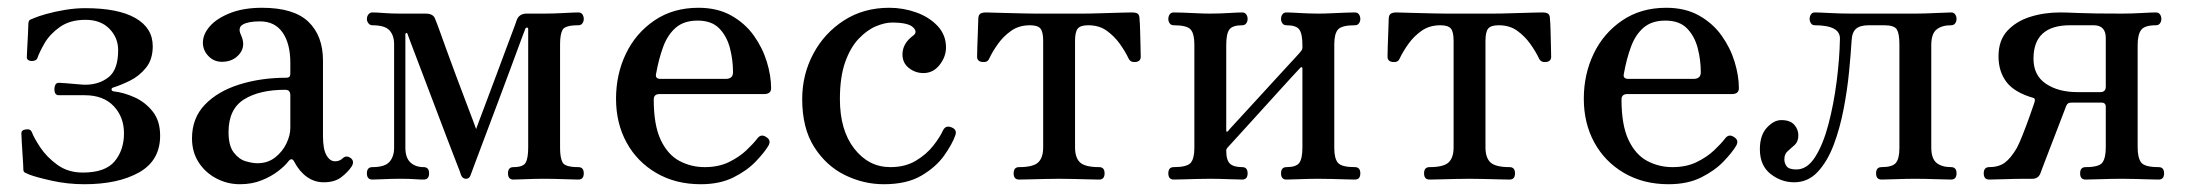

<svg xmlns="http://www.w3.org/2000/svg" viewBox="-20 -462 5623 494"><path d="M197 12Q154 12 113.5 3Q73 -6 55 -13Q48 -16 44 -18Q40 -20 40 -27Q40 -35 38.5 -56Q37 -77 36 -96.5Q35 -116 35 -119Q35 -128 47 -129Q58 -131 62 -122Q67 -108 83.5 -83Q100 -58 127.5 -38Q155 -18 193 -18Q251 -18 275 -47Q299 -76 299 -119Q299 -161 272.5 -189Q246 -217 198 -217H131Q120 -217 120 -233Q120 -239 122.5 -244Q125 -249 132 -249Q134 -249 148 -248Q162 -247 177.5 -245.5Q193 -244 199 -244Q235 -244 259.5 -263.5Q284 -283 284 -333Q284 -365 261.5 -388Q239 -411 200 -411Q160 -411 134 -392.5Q108 -374 94.5 -350.5Q81 -327 76 -312Q73 -305 61 -305Q49 -306 49 -315Q49 -318 50 -336.5Q51 -355 52 -375Q53 -395 53 -402Q54 -410 58 -411.5Q62 -413 69 -416Q78 -420 99 -426Q120 -432 147 -436.5Q174 -441 199 -441Q284 -441 328.5 -415.5Q373 -390 373 -343Q373 -309 355.5 -287.5Q338 -266 314.5 -254.5Q291 -243 272 -237Q267 -236 267 -232Q267 -228 272 -227Q299 -224 326.5 -211.5Q354 -199 373 -175Q392 -151 392 -113Q392 -49 338 -18.5Q284 12 197 12Z M597 12Q565 12 536.5 -3Q508 -18 491 -44.5Q474 -71 474 -106Q474 -158 507 -192.5Q540 -227 595.5 -244.5Q651 -262 717 -262Q727 -262 727 -272V-300Q727 -350 707 -378.5Q687 -407 649 -407Q619 -407 605 -399Q591 -391 600 -372Q613 -344 596.5 -323.5Q580 -303 551 -303Q530 -303 516 -318Q502 -333 502 -352Q502 -374 520 -394.5Q538 -415 572.5 -428.5Q607 -442 654 -442Q736 -442 773.5 -406Q811 -370 811 -306V-112Q811 -78 820 -62.5Q829 -47 842 -47Q854 -47 862 -55Q872 -64 884 -54Q892 -46 885 -34Q875 -19 858 -6Q841 7 813 7Q789 7 769.5 -7Q750 -21 737 -46Q731 -58 722 -47Q714 -36 696 -22Q678 -8 653 2Q628 12 597 12ZM642 -42Q669 -42 688 -57Q707 -72 717 -93Q727 -114 727 -133V-217Q727 -231 714 -231Q647 -231 607.5 -206Q568 -181 568 -122Q568 -87 581.5 -69.5Q595 -52 612.5 -47Q630 -42 642 -42Z M938 0Q924 0 924 -16Q924 -32 938 -32Q970 -32 982 -45.5Q994 -59 994 -82V-348Q994 -371 982 -384Q970 -397 938 -397Q932 -397 928 -402Q924 -407 924 -413Q924 -420 928 -425Q932 -430 938 -430Q949 -430 967.5 -428.5Q986 -427 1010 -427H1075Q1096 -427 1100 -412Q1102 -408 1110 -386Q1118 -364 1129.5 -332Q1141 -300 1154 -265.5Q1167 -231 1178.5 -200.5Q1190 -170 1197.5 -150.5Q1205 -131 1205 -130Q1206 -133 1213.5 -153Q1221 -173 1232.5 -203.5Q1244 -234 1256.5 -267.5Q1269 -301 1280.5 -332Q1292 -363 1300 -384Q1308 -405 1309 -409Q1315 -427 1335 -427H1380Q1404 -427 1431 -428.5Q1458 -430 1468 -430Q1475 -430 1478.5 -425Q1482 -420 1482 -413Q1482 -407 1478.5 -402Q1475 -397 1468 -397Q1434 -397 1427.5 -385.5Q1421 -374 1421 -348V-81Q1421 -56 1427.5 -44Q1434 -32 1468 -32Q1482 -32 1482 -16Q1482 0 1468 0Q1458 0 1431 -1Q1404 -2 1380 -2Q1356 -2 1333.5 -1Q1311 0 1301 0Q1287 0 1287 -16Q1287 -32 1301 -32Q1326 -32 1332.5 -43.5Q1339 -55 1339 -83V-387Q1339 -391 1336 -391Q1333 -391 1332 -389Q1331 -387 1321 -360Q1311 -333 1295.5 -291Q1280 -249 1262.5 -202.5Q1245 -156 1229 -113.5Q1213 -71 1202.5 -43Q1192 -15 1191 -12Q1188 -2 1179 -2Q1170 -2 1166 -12Q1166 -14 1155.5 -40.5Q1145 -67 1129.5 -108Q1114 -149 1096.5 -195Q1079 -241 1063.5 -282Q1048 -323 1038 -349Q1028 -375 1028 -376Q1027 -378 1025 -377Q1023 -376 1023 -374V-82Q1023 -56 1036 -44Q1049 -32 1070 -32Q1084 -32 1084 -16Q1084 0 1070 0Q1060 0 1047 -1Q1034 -2 1010 -2Q986 -2 967.5 -1Q949 0 938 0Z M1783 12Q1718 12 1668.5 -17Q1619 -46 1592 -95.5Q1565 -145 1565 -208Q1565 -271 1590.5 -324Q1616 -377 1664 -409.5Q1712 -442 1777 -442Q1826 -442 1861.5 -422Q1897 -402 1919.5 -370.5Q1942 -339 1953 -303Q1964 -267 1964 -235Q1964 -220 1946 -220H1677Q1662 -220 1662 -206Q1662 -140 1680 -102Q1698 -64 1728 -48Q1758 -32 1793 -32Q1829 -32 1855.5 -45Q1882 -58 1900 -75Q1918 -92 1928 -105Q1938 -119 1952 -109Q1965 -101 1957 -87Q1947 -70 1924.5 -46.5Q1902 -23 1867 -5.5Q1832 12 1783 12ZM1680 -259H1847Q1866 -259 1866 -276Q1866 -308 1858 -338.5Q1850 -369 1830.5 -389Q1811 -409 1775 -409Q1740 -409 1719 -391Q1698 -373 1686.5 -342Q1675 -311 1668 -272Q1665 -259 1680 -259Z M2254 12Q2202 12 2154 -11.5Q2106 -35 2075 -83.5Q2044 -132 2044 -207Q2044 -270 2072.5 -323.5Q2101 -377 2151.5 -409.5Q2202 -442 2268 -442Q2304 -442 2337.5 -430Q2371 -418 2392.5 -395Q2414 -372 2414 -340Q2414 -316 2397.5 -295Q2381 -274 2356 -274Q2335 -274 2318.5 -287Q2302 -300 2302 -322Q2302 -350 2329 -370Q2342 -379 2329.5 -391.5Q2317 -404 2275 -404Q2257 -404 2234 -394.5Q2211 -385 2189.5 -362.5Q2168 -340 2154.5 -302Q2141 -264 2141 -207Q2141 -127 2178 -79.5Q2215 -32 2271 -32Q2309 -32 2336.5 -48.5Q2364 -65 2381.5 -87.5Q2399 -110 2406 -126Q2413 -141 2429 -134Q2443 -128 2438 -114Q2430 -91 2409 -61.5Q2388 -32 2350.5 -10Q2313 12 2254 12Z M2602 0Q2588 0 2588 -16Q2588 -32 2602 -32Q2638 -32 2651 -44Q2664 -56 2664 -83V-357Q2664 -380 2657 -388.5Q2650 -397 2630 -397Q2602 -397 2582 -383Q2562 -369 2548 -349.5Q2534 -330 2525 -311Q2521 -301 2507.5 -302.5Q2494 -304 2494 -316Q2494 -321 2494.5 -340.5Q2495 -360 2496 -381.5Q2497 -403 2497 -412Q2497 -423 2502 -426.5Q2507 -430 2517 -430Q2519 -430 2534.5 -429.5Q2550 -429 2571 -428.5Q2592 -428 2612.5 -427.5Q2633 -427 2644 -427H2766Q2786 -427 2815 -428Q2844 -429 2867 -429.5Q2890 -430 2892 -430Q2903 -430 2907.5 -426.5Q2912 -423 2912 -412Q2913 -403 2913.5 -381.5Q2914 -360 2914.5 -340.5Q2915 -321 2915 -316Q2915 -304 2902 -302.5Q2889 -301 2884 -311Q2875 -330 2861 -349.5Q2847 -369 2827.5 -383Q2808 -397 2780 -397Q2760 -397 2753 -388.5Q2746 -380 2746 -357V-83Q2746 -56 2759 -44Q2772 -32 2808 -32Q2822 -32 2822 -16Q2822 0 2808 0Q2801 0 2782.5 -0.5Q2764 -1 2742.5 -1.5Q2721 -2 2705 -2Q2689 -2 2667.5 -1.5Q2646 -1 2627.5 -0.5Q2609 0 2602 0Z M3000 0Q2986 0 2986 -16Q2986 -32 3000 -32Q3034 -32 3043.5 -43Q3053 -54 3053 -81V-348Q3053 -375 3043.5 -386Q3034 -397 3000 -397Q2993 -397 2989.5 -402Q2986 -407 2986 -413Q2986 -420 2989.5 -425Q2993 -430 3000 -430Q3007 -430 3023 -429.5Q3039 -429 3058 -428Q3077 -427 3093 -427Q3117 -427 3141.5 -428.5Q3166 -430 3176 -430Q3183 -430 3186.5 -425Q3190 -420 3190 -413Q3190 -407 3186.5 -402Q3183 -397 3176 -397Q3151 -397 3143 -386Q3135 -375 3135 -346V-127Q3135 -120 3140 -125Q3141 -127 3154.5 -141.5Q3168 -156 3189 -179Q3210 -202 3233 -227Q3256 -252 3277 -275Q3298 -298 3312 -313Q3326 -328 3327 -330Q3331 -334 3331 -340V-346Q3331 -375 3323 -386Q3315 -397 3290 -397Q3283 -397 3279.5 -402Q3276 -407 3276 -413Q3276 -420 3279.5 -425Q3283 -430 3290 -430Q3300 -430 3324.5 -428.5Q3349 -427 3373 -427Q3389 -427 3408 -428Q3427 -429 3443.5 -429.5Q3460 -430 3466 -430Q3473 -430 3476.5 -425Q3480 -420 3480 -413Q3480 -407 3476.5 -402Q3473 -397 3466 -397Q3432 -397 3422.5 -386Q3413 -375 3413 -348V-81Q3413 -54 3422.5 -43Q3432 -32 3466 -32Q3480 -32 3480 -16Q3480 0 3466 0Q3460 0 3443.5 -0.5Q3427 -1 3408 -1.5Q3389 -2 3373 -2Q3349 -2 3324.5 -1Q3300 0 3290 0Q3276 0 3276 -16Q3276 -32 3290 -32Q3315 -32 3323 -43Q3331 -54 3331 -83V-286Q3331 -288 3329.5 -289Q3328 -290 3326 -288Q3324 -286 3305 -265.5Q3286 -245 3259.5 -215.5Q3233 -186 3206 -156.5Q3179 -127 3160.5 -106.5Q3142 -86 3140 -84Q3135 -79 3135 -75Q3135 -50 3144.5 -41Q3154 -32 3176 -32Q3190 -32 3190 -16Q3190 0 3176 0Q3166 0 3141.5 -1Q3117 -2 3093 -2Q3077 -2 3058 -1.5Q3039 -1 3023 -0.5Q3007 0 3000 0Z M3658 0Q3644 0 3644 -16Q3644 -32 3658 -32Q3694 -32 3707 -44Q3720 -56 3720 -83V-357Q3720 -380 3713 -388.5Q3706 -397 3686 -397Q3658 -397 3638 -383Q3618 -369 3604 -349.5Q3590 -330 3581 -311Q3577 -301 3563.5 -302.5Q3550 -304 3550 -316Q3550 -321 3550.5 -340.5Q3551 -360 3552 -381.5Q3553 -403 3553 -412Q3553 -423 3558 -426.5Q3563 -430 3573 -430Q3575 -430 3590.5 -429.5Q3606 -429 3627 -428.5Q3648 -428 3668.5 -427.5Q3689 -427 3700 -427H3822Q3842 -427 3871 -428Q3900 -429 3923 -429.5Q3946 -430 3948 -430Q3959 -430 3963.5 -426.5Q3968 -423 3968 -412Q3969 -403 3969.5 -381.5Q3970 -360 3970.5 -340.5Q3971 -321 3971 -316Q3971 -304 3958 -302.5Q3945 -301 3940 -311Q3931 -330 3917 -349.5Q3903 -369 3883.5 -383Q3864 -397 3836 -397Q3816 -397 3809 -388.5Q3802 -380 3802 -357V-83Q3802 -56 3815 -44Q3828 -32 3864 -32Q3878 -32 3878 -16Q3878 0 3864 0Q3857 0 3838.5 -0.5Q3820 -1 3798.5 -1.5Q3777 -2 3761 -2Q3745 -2 3723.5 -1.5Q3702 -1 3683.5 -0.5Q3665 0 3658 0Z M4273 12Q4208 12 4158.5 -17Q4109 -46 4082 -95.5Q4055 -145 4055 -208Q4055 -271 4080.5 -324Q4106 -377 4154 -409.5Q4202 -442 4267 -442Q4316 -442 4351.5 -422Q4387 -402 4409.5 -370.5Q4432 -339 4443 -303Q4454 -267 4454 -235Q4454 -220 4436 -220H4167Q4152 -220 4152 -206Q4152 -140 4170 -102Q4188 -64 4218 -48Q4248 -32 4283 -32Q4319 -32 4345.5 -45Q4372 -58 4390 -75Q4408 -92 4418 -105Q4428 -119 4442 -109Q4455 -101 4447 -87Q4437 -70 4414.5 -46.5Q4392 -23 4357 -5.5Q4322 12 4273 12ZM4170 -259H4337Q4356 -259 4356 -276Q4356 -308 4348 -338.5Q4340 -369 4320.5 -389Q4301 -409 4265 -409Q4230 -409 4209 -391Q4188 -373 4176.5 -342Q4165 -311 4158 -272Q4155 -259 4170 -259Z M4596 7Q4563 7 4535.5 -14.5Q4508 -36 4508 -78Q4508 -114 4526 -133.5Q4544 -153 4563 -153Q4586 -153 4596.5 -141Q4607 -129 4607 -114Q4607 -98 4598 -89.5Q4589 -81 4580 -73.5Q4571 -66 4571 -52Q4571 -42 4577 -34Q4583 -26 4602 -26Q4630 -26 4650.5 -58.5Q4671 -91 4684.5 -142.5Q4698 -194 4705.5 -252Q4713 -310 4714 -362Q4715 -397 4649 -397Q4643 -397 4639.5 -402Q4636 -407 4636 -413Q4636 -420 4639.5 -425Q4643 -430 4649 -430Q4660 -430 4688 -428.5Q4716 -427 4744 -427H4907Q4931 -427 4960.5 -428.5Q4990 -430 5000 -430Q5007 -430 5010.5 -425Q5014 -420 5014 -413Q5014 -407 5010.5 -402Q5007 -397 5000 -397Q4976 -397 4962.5 -386Q4949 -375 4949 -346V-83Q4949 -54 4962.5 -43Q4976 -32 5000 -32Q5014 -32 5014 -16Q5014 0 5000 0Q4990 0 4960.5 -1Q4931 -2 4907 -2Q4884 -2 4858 -1Q4832 0 4821 0Q4807 0 4807 -16Q4807 -32 4821 -32Q4849 -32 4858 -43Q4867 -54 4867 -81V-348Q4867 -375 4860.5 -386Q4854 -397 4828 -397H4788Q4766 -397 4755.5 -388Q4745 -379 4744 -357Q4742 -324 4737.5 -277.5Q4733 -231 4723.5 -181.5Q4714 -132 4698 -89.5Q4682 -47 4657 -20Q4632 7 4596 7Z M5098 0Q5084 0 5084 -16Q5084 -32 5098 -32Q5122 -32 5137.5 -43Q5153 -54 5169 -81Q5175 -92 5184.5 -116Q5194 -140 5202.5 -164Q5211 -188 5214 -197Q5218 -208 5212 -210Q5163 -224 5142.5 -251Q5122 -278 5122 -317Q5122 -358 5144.5 -382.5Q5167 -407 5203 -418.5Q5239 -430 5281 -430Q5295 -430 5329.5 -428.5Q5364 -427 5439 -427Q5463 -427 5490 -428.5Q5517 -430 5527 -430Q5534 -430 5537.5 -425Q5541 -420 5541 -413Q5541 -407 5537.5 -402Q5534 -397 5527 -397Q5498 -397 5489 -385Q5480 -373 5480 -346V-83Q5480 -56 5489 -44Q5498 -32 5534 -32Q5548 -32 5548 -16Q5548 0 5534 0Q5527 0 5510.5 -0.5Q5494 -1 5474.5 -1.5Q5455 -2 5439 -2Q5415 -2 5385.5 -1Q5356 0 5346 0Q5332 0 5332 -16Q5332 -32 5346 -32Q5381 -32 5389.5 -44Q5398 -56 5398 -83V-187Q5398 -198 5387 -198H5311Q5304 -198 5301 -196Q5298 -194 5296 -189Q5294 -184 5287 -165.5Q5280 -147 5270.5 -122.5Q5261 -98 5252 -74.5Q5243 -51 5236.5 -34Q5230 -17 5229 -14Q5223 -2 5209 -2H5191Q5167 -2 5138 -1Q5109 0 5098 0ZM5325 -225H5384Q5398 -225 5398 -239V-364Q5398 -397 5367 -397H5306Q5212 -397 5212 -311Q5212 -268 5244 -246.5Q5276 -225 5325 -225Z"/></svg>

Font: Zen Old Mincho
Style: Regular
Weight: 400
Designer: Yoshimichi Ohira
Foundry: Positype
Version: Version 1.001